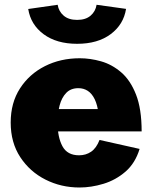

<svg xmlns="http://www.w3.org/2000/svg" viewBox="-20 -791 655 824"><path d="M321.3 13.7Q242.2 13.7 175 -20.3Q107.9 -54.2 66.9 -116.7Q25.9 -179.2 25.9 -265.1Q25.9 -349.6 65.7 -411.4Q105.5 -473.1 172.6 -507.1Q239.7 -541 322.3 -541Q367.2 -541 413.8 -527.8Q460.4 -514.6 500 -480.7Q539.6 -446.8 563.7 -385.3Q587.9 -323.7 587.9 -227.1H151.4V-322.8H412.6L403.3 -300.8Q398.4 -340.3 386.5 -365Q374.5 -389.6 356.7 -401.1Q338.9 -412.6 316.4 -412.6Q283.7 -412.6 264.2 -392.3Q244.6 -372.1 235.8 -338.4Q227.1 -304.7 227.1 -264.2Q227.1 -202.1 248 -163.3Q269 -124.5 319.3 -124.5Q348.6 -124.5 371.1 -139.9Q393.6 -155.3 407.2 -190.4L579.1 -151.9Q560.5 -90.8 518.6 -54.4Q476.6 -18.1 424.1 -2.2Q371.6 13.7 321.3 13.7ZM311 -603Q223.1 -603 167.5 -644Q111.8 -685.1 101.1 -752.4L227.5 -770.5Q231.9 -742.2 253.2 -723.9Q274.4 -705.6 311 -705.6Q347.7 -705.6 368.9 -723.9Q390.1 -742.2 394.5 -770.5L521 -752.9Q510.3 -685.5 454.8 -644.3Q399.4 -603 311 -603Z"/></svg>

Font: Schibsted Grotesk Black
Style: Regular
Weight: 900
Designer: Bakken & Baeck AS, Henrik Kongsvoll
Foundry: Schibsted ASA
Version: Version 1.100;gftools[0.9.25]